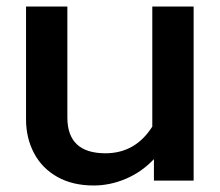

<svg xmlns="http://www.w3.org/2000/svg" viewBox="-20 -555 675 590"><path d="M60 -188V-535H187V-194Q187 -84 304 -84Q396 -84 448 -166V-535H575V0H453V-66Q415 -26 366.5 -5.5Q318 15 268 15Q203 15 156 -11.5Q109 -38 84.5 -84.5Q60 -131 60 -188Z"/></svg>

Font: Prompt Medium
Style: Regular
Weight: 500
Designer: Katatrad Team
Foundry: CadsonDemak
Version: Version 1.000